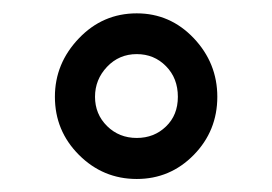

<svg xmlns="http://www.w3.org/2000/svg" viewBox="-20 -741 414 292"><path d="M63.5 -593.8Q63.5 -644.5 99.9 -682.6Q136.2 -720.7 188 -720.7Q238.8 -720.7 274.7 -682.9Q310.5 -645 310.5 -593.8Q310.5 -542 274.7 -505.4Q238.8 -468.8 188 -468.8Q136.7 -468.8 100.1 -505.4Q63.5 -542 63.5 -593.8ZM188 -531.2Q214.4 -531.2 232.4 -548.6Q250.5 -565.9 250.5 -593.8Q250.5 -622.1 232.4 -640.4Q214.4 -658.7 188 -658.7Q161.1 -658.7 142.8 -639.4Q124.5 -620.1 124.5 -593.8Q124.5 -567.4 142.8 -549.3Q161.1 -531.2 188 -531.2Z"/></svg>

Font: Mardoto
Style: Regular
Weight: 400
Designer: Christian Robertson, Vahan Hovhannisyan
Foundry: Google
Version: Version 1.000